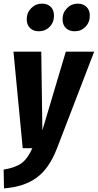

<svg xmlns="http://www.w3.org/2000/svg" viewBox="-42 -815 538 1056"><path d="M271 2Q228 113 158.5 163Q89 213 -20 221L-22 118Q43 107 76.5 82.5Q110 58 136 0H83L32 -531H185L191 -98L320 -531H476ZM105 -709Q105 -745 129.5 -770Q154 -795 188 -795Q220 -795 237.5 -777Q255 -759 255 -729Q255 -692 231 -667.5Q207 -643 171 -643Q141 -643 123 -661Q105 -679 105 -709ZM302 -709Q302 -745 326.5 -770Q351 -795 385 -795Q416 -795 434 -777Q452 -759 452 -729Q452 -692 428 -667.5Q404 -643 369 -643Q338 -643 320 -661Q302 -679 302 -709Z"/></svg>

Font: Fira Sans Extra Condensed
Style: Bold Italic
Weight: 700
Width: 3
Italic angle: -8°
Designer: Carrois Corporate & Edenspiekermann AG
Foundry: Carrois Corporate GbR & Edenspiekermann AG
Version: Version 4.203